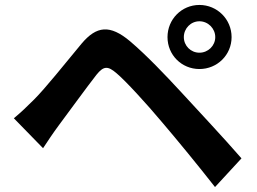

<svg xmlns="http://www.w3.org/2000/svg" viewBox="-20 -762 1040 776"><path d="M723 -612C723 -647 751 -676 786 -676C821 -676 850 -647 850 -612C850 -577 821 -549 786 -549C751 -549 723 -577 723 -612ZM657 -612C657 -540 714 -483 786 -483C858 -483 916 -540 916 -612C916 -684 858 -742 786 -742C714 -742 657 -684 657 -612ZM36 -284 154 -163C171 -189 195 -225 218 -256C259 -311 331 -410 370 -460C399 -496 416 -496 451 -466C488 -435 573 -342 635 -268C694 -199 785 -88 849 -6L956 -122C884 -205 777 -319 710 -392C648 -459 573 -538 506 -595C424 -664 370 -657 310 -586C242 -504 164 -406 118 -360C88 -330 66 -309 36 -284Z"/></svg>

Font: Noto Sans CJK KR Bold
Style: Regular
Weight: 700
Designer: Ryoko NISHIZUKA (kana & ideographs); Paul D. Hunt (Latin, Greek & Cyrillic); Wenlong ZHANG (bopomofo); Sandoll Communica
Foundry: Adobe Systems Incorporated
Version: Version 1.004;PS 1.004;hotconv 1.0.82;makeotf.lib2.5.63406